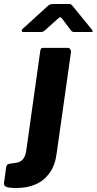

<svg xmlns="http://www.w3.org/2000/svg" viewBox="-117 -769 484 959"><path d="M165.8 -1.4Q158 57.4 130.7 95.1Q103.5 132.9 61.6 151.4Q19.7 170 -33.9 170Q-73.2 170 -86 164.1Q-98.7 158.2 -97 145L-86.2 66.3Q-85.2 59.8 -82 55.2Q-78.9 50.6 -70.9 49.2L-35.7 43.9Q-17.1 41.5 -3.9 28.1Q9.4 14.6 14.2 -17L84.2 -515.3Q86 -524.6 89 -527.3Q92.1 -530 99.9 -530H221.7Q229.6 -530 234 -523.1Q238.5 -516.2 237.5 -508.3L165.8 -1.4ZM234.3 -621.1 195.1 -673.3Q188.1 -682.9 184.1 -683Q180.1 -683 169.7 -673.5L108.5 -618.4Q101.8 -612.2 97.2 -610.7Q92.5 -609.1 84 -609.1H-0.1Q-7.9 -609.1 -8.5 -614.7Q-9.2 -620.4 -3.5 -625.1L121.5 -739Q128.6 -745.8 135.6 -747.5Q142.6 -749.1 154.6 -749.1H227.5Q237 -749.1 241.5 -743.8Q245.9 -738.6 249.6 -734.4L341.6 -621.6Q348 -613.4 345.9 -611.2Q343.7 -609.1 334.2 -609.1H254Q246.4 -609.1 242.3 -612.2Q238.3 -615.2 234.3 -621.1Z"/></svg>

Font: Libre Franklin Thin
Style: Italic
Weight: 100
Italic angle: -8°
Designer: Pablo Impallari, Rodrigo Fuenzalida, Nhung Nguyen
Foundry: Impallari Type
Version: Version 3.000